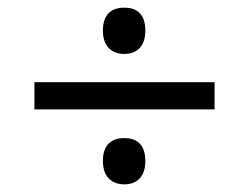

<svg xmlns="http://www.w3.org/2000/svg" viewBox="-20 -603 612 502"><path d="M305 -462C336 -462 360 -480 360 -523C360 -568 336 -583 305 -583C274 -583 249 -568 249 -523C249 -480 274 -462 305 -462ZM541 -317V-388H70V-317ZM305 -121C336 -121 360 -139 360 -182C360 -227 336 -242 305 -242C274 -242 249 -227 249 -182C249 -139 274 -121 305 -121Z"/></svg>

Font: BC Sans
Style: Italic
Weight: 400
Italic angle: -12°
Designer: Monotype Design Team
Designer: Province of B.C.
Foundry: Monotype Imaging Inc.
Version: Version 2.000;GOOG;noto-source:20170915:90ef993387c0